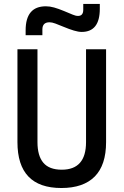

<svg xmlns="http://www.w3.org/2000/svg" viewBox="-20 -943 626 973"><path d="M291 9.8Q68.4 9.8 68.4 -222.7V-693.4H169.9V-222.7Q169.9 -153.3 199.7 -118.2Q229.5 -83 293 -83Q416 -83 416 -222.7V-693.4H517.6V-222.7Q517.6 -106.4 460 -48.3Q402.3 9.8 291 9.8ZM109.9 -764.6V-789.1Q109.9 -911.1 212.4 -911.1Q232.4 -911.1 254.2 -905Q275.9 -898.9 304.2 -887.2Q333 -875.5 348.1 -868.9Q363.3 -862.3 375.5 -862.3Q401.9 -862.3 401.9 -893.6V-922.9H485.8V-898.4Q485.8 -781.2 394 -781.2Q377.4 -781.2 354.5 -788.1Q331.5 -794.9 299.8 -808.1Q278.8 -816.9 261.2 -823.5Q243.7 -830.1 231 -830.1Q194.8 -830.1 194.8 -793.9V-764.6Z"/></svg>

Font: Cascadia Code NF
Style: Regular
Weight: 400
Monospace: yes
Designer: Aaron Bell
Foundry: Saja Typeworks
Version: Version 2404.023; ttfautohint (v1.8.4)